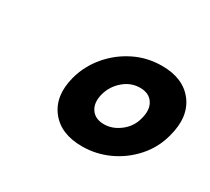

<svg xmlns="http://www.w3.org/2000/svg" viewBox="-78 -844 630 577"><g transform="rotate(30 237.0 -555.0)"><path d="M341 -720Q415.5 -720 451 -672.8Q486.5 -625.5 466 -551Q453.5 -503 421.2 -466.8Q389 -430.5 345 -410.2Q301 -390 252.5 -390Q178.5 -390 142.8 -436.2Q107 -482.5 126 -554.5Q138.5 -601 170 -638.5Q201.5 -676 245.8 -698Q290 -720 341 -720ZM317 -630Q285 -630 259.8 -608.2Q234.5 -586.5 226 -554.5Q217.5 -522 231.8 -501.2Q246 -480.5 276.5 -480.5Q306 -480.5 332.2 -500.8Q358.5 -521 366.5 -553Q376 -587 362 -608.5Q348 -630 317 -630Z"/></g></svg>

Font: Fraunces 9pt SuperSoft Black
Style: Italic
Weight: 900
Italic angle: -16°
Version: Version 1.000;[0bf87f6ff]